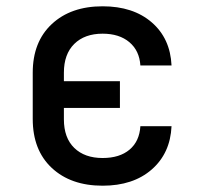

<svg xmlns="http://www.w3.org/2000/svg" viewBox="-20 -580 640 610"><path d="M306 10Q205 10 144.5 -46.5Q84 -103 84 -202V-349Q84 -447 144.5 -503.5Q205 -560 306 -560Q403 -560 462 -509Q521 -458 525 -372H426Q423 -419 391 -446Q359 -473 306 -473Q249 -473 216 -440.5Q183 -408 183 -349V-322H361V-237H183V-201Q183 -142 216 -110Q249 -78 306 -78Q360 -78 391.5 -104.5Q423 -131 426 -179H525Q521 -93 462 -41.5Q403 10 306 10Z"/></svg>

Font: JetBrainsMono NFM Medium
Style: Regular
Weight: 500
Monospace: yes
Designer: Philipp Nurullin, Konstantin Bulenkov
Foundry: JetBrains
Version: Version 2.304; ttfautohint (v1.8.4.7-5d5b);Nerd Fonts 3.3.0